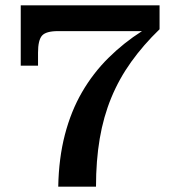

<svg xmlns="http://www.w3.org/2000/svg" viewBox="-20 -702 669 722"><path d="M199 0Q201 -107 224 -195.5Q247 -284 288.5 -355.5Q330 -427 387.5 -484Q445 -541 514 -585L580 -592Q519 -533 473.5 -469.5Q428 -406 398.5 -334.5Q369 -263 355 -180.5Q341 -98 341 0ZM58 -455V-585H198Q153 -585 138 -568Q123 -551 123 -504V-455ZM58 -585V-682H580V-592L514 -585Z"/></svg>

Font: Montagu Slab Medium
Style: Regular
Weight: 500
Version: Version 1.000